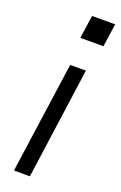

<svg xmlns="http://www.w3.org/2000/svg" viewBox="-142 -762 508 804"><g transform="rotate(20 112.0 -360.0)"><path d="M106 -617 121 -720H224L209 -617ZM35 0 105 -496H175L106 0Z"/></g></svg>

Font: Host Grotesk Light
Style: Italic
Weight: 300
Italic angle: -8°
Designer: Doğukan Karapınar based on Poppins by Indian Type Foundry, Jonny Pinhorn
Foundry: Element Type
Version: Version 1.001; ttfautohint (v1.8.4.7-5d5b)